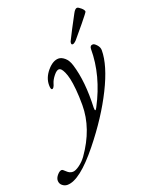

<svg xmlns="http://www.w3.org/2000/svg" viewBox="-251 -735 842 1105"><g transform="rotate(-20 170.0 -182.5)"><path d="M293 -478Q278 -463 270 -463Q262 -463 262 -471Q262 -479 264 -483Q293 -542 339 -627Q352 -652 364 -652Q372 -652 387.5 -638.5Q403 -625 403 -615Q403 -611 358.5 -556.5Q314 -502 293 -478ZM145 -355Q131 -355 113 -332.5Q95 -310 89 -290Q81 -261 70 -261Q61 -261 61 -289Q61 -334 95 -374Q129 -414 164 -414Q182 -414 201.5 -397.5Q221 -381 231 -348Q265 -238 258 -79Q258 -62 262 -62Q266 -62 273 -76Q359 -240 359 -401Q359 -423 378 -423Q387 -423 401 -407.5Q415 -392 415 -374Q415 -282 347 -145.5Q279 -9 167 130Q41 287 -35 287Q-52 287 -66 275.5Q-80 264 -80 245Q-80 229 -65.5 212Q-51 195 -38 195Q-32 195 -16 211Q0 227 20 227Q36 227 61 209Q86 191 104 166Q202 28 202 -116Q202 -169 198 -211.5Q194 -254 188 -280Q182 -306 174 -323.5Q166 -341 159 -348Q152 -355 145 -355Z"/></g></svg>

Font: EB Garamond 12
Style: Italic
Weight: 400
Italic angle: -17°
Version: Version 0.016; ttfautohint (v1.8.4)